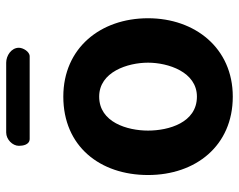

<svg xmlns="http://www.w3.org/2000/svg" viewBox="-94 -652 754 605"><g transform="rotate(-90 282.5 -350.0)"><path d="M33 -260C33 -110 125 7 280 7C433 7 527 -112 527 -260C527 -410 433 -527 280 -527C124 -527 33 -412 33 -260ZM173 -260C173 -325 199 -414 280 -414C358 -414 387 -324 387 -260C387 -197 358 -106 280 -106C198 -106 173 -195 173 -260ZM125 -667C125 -655 128 -633 147 -633H407C422 -633 434 -654 434 -667C434 -691 409 -707 387 -707H167C145 -707 125 -687 125 -667Z"/></g></svg>

Font: Asimov Print
Style: Regular
Weight: 500
Designer: Google
Version: Version 2.000980: 2014